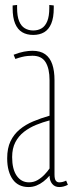

<svg xmlns="http://www.w3.org/2000/svg" viewBox="-20 -745 294 775"><path d="M9 -106Q9 -147 22.5 -175Q36 -203 59.5 -222.5Q83 -242 114 -255Q145 -268 180 -278V-421Q180 -468 164 -494Q148 -520 111 -520Q102 -520 91 -519Q80 -518 68 -515Q56 -512 42 -507L35 -524Q58 -533 76.5 -536.5Q95 -540 111 -540Q143 -540 162.5 -526Q182 -512 191 -485.5Q200 -459 200 -421V-41Q200 -23 205 -16Q210 -9 219 -9Q225 -9 232 -10.5Q239 -12 247 -16L254 1Q244 6 235.5 8Q227 10 219 10Q201 10 190.5 -3Q180 -16 180 -36Q169 -23 155.5 -12.5Q142 -2 127 4Q112 10 95 10Q75 10 59 2.5Q43 -5 32 -20Q21 -35 15 -56.5Q9 -78 9 -106ZM29 -111Q29 -62 47.5 -35.5Q66 -9 97 -9Q116 -9 131.5 -18Q147 -27 159.5 -40Q172 -53 180 -65V-259Q153 -252 126 -241Q99 -230 77 -213Q55 -196 42 -171Q29 -146 29 -111ZM114 -604Q88 -604 69.5 -615Q51 -626 41 -650Q31 -674 31 -712Q31 -715 31 -717.5Q31 -720 31 -723L49 -725Q49 -722 49 -718.5Q49 -715 49 -713Q49 -680 57 -660Q65 -640 80 -631Q95 -622 114 -622Q134 -622 148.5 -631Q163 -640 171 -660Q179 -680 179 -713Q179 -715 179 -718.5Q179 -722 179 -725L197 -723Q197 -720 197 -717.5Q197 -715 197 -712Q197 -674 187 -650Q177 -626 158.5 -615Q140 -604 114 -604Z"/></svg>

Font: Georama ExtraCondensed Thin
Style: Regular
Weight: 100
Width: 2
Designer: Jean-Baptiste Levee
Foundry: Production Type
Version: Version 1.001